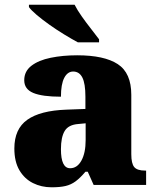

<svg xmlns="http://www.w3.org/2000/svg" viewBox="-20 -786 666 816"><path d="M199 10Q156 10 120 -8Q84 -26 62.5 -62.5Q41 -99 41 -155Q41 -238 96 -277Q151 -316 262 -320L343 -323V-375Q343 -431 330 -456.5Q317 -482 291 -482Q267 -482 253 -455Q239 -428 239 -375Q160 -375 121.5 -391Q83 -407 83 -445Q83 -483 113.5 -506.5Q144 -530 195.5 -540.5Q247 -551 308 -551Q423 -551 480.5 -513.5Q538 -476 538 -383V-131Q538 -91 550.5 -76Q563 -61 597 -61H601V0H378L353 -56H343Q321 -30 301.5 -15.5Q282 -1 258.5 4.5Q235 10 199 10ZM278 -71Q308 -71 326 -103.5Q344 -136 344 -191V-262L313 -259Q271 -256 255 -229.5Q239 -203 239 -152Q239 -71 278 -71ZM311 -606Q285 -620 253 -639.5Q221 -659 190 -681Q159 -703 135.5 -723Q112 -743 103 -756V-766H297Q308 -744 327 -717Q346 -690 366.5 -664Q387 -638 401 -619V-606Z"/></svg>

Font: Noto Serif Tamil Black
Style: Italic
Weight: 900
Italic angle: -12°
Designer: Indian Type Foundry, Tom Grace, and the Monotype Design Team
Foundry: Monotype Imaging Inc.
Version: Version 2.003; ttfautohint (v1.8.4.7-5d5b)